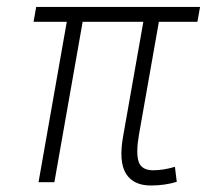

<svg xmlns="http://www.w3.org/2000/svg" viewBox="-20 -538 626 567"><path d="M425.8 9.8Q373.5 9.8 351.8 -25.6Q330.1 -61 343.8 -136.7L403.3 -473.6H224.1L140.6 0H93.8L177.2 -473.6H79.1L86.9 -517.6H570.8L563 -473.6H449.2L390.6 -141.6Q380.9 -85.9 389.4 -60.5Q397.9 -35.2 432.1 -35.2Q462.9 -35.2 496.6 -45.4L502 -1Q466.3 9.8 425.8 9.8Z"/></svg>

Font: Cascadia Code NF ExtraLight
Style: Italic
Weight: 200
Italic angle: -10°
Monospace: yes
Designer: Aaron Bell
Foundry: Saja Typeworks
Version: Version 2404.023; ttfautohint (v1.8.4)